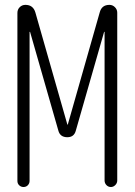

<svg xmlns="http://www.w3.org/2000/svg" viewBox="-20 -750 540 770"><path d="M74.2 0Q64.5 0 57.1 -6.8Q49.8 -13.7 49.8 -24.4V-698.2Q49.8 -711.9 59.1 -721.2Q68.4 -730.5 82 -730.5Q113.3 -730.5 122.1 -699.2L250 -251Q250 -250 251 -250Q252 -250 252 -251L379.9 -700.2Q387.7 -730.5 418.9 -730.5Q431.6 -730.5 440.9 -721.2Q450.2 -711.9 450.2 -699.2V-26.4Q450.2 -15.6 442.4 -7.8Q434.6 0 424.8 0Q414.1 0 406.7 -7.8Q399.4 -15.6 399.4 -26.4V-622.1H398.4H397.5L284.2 -226.6Q277.3 -199.2 249 -199.7Q220.7 -200.2 213.9 -226.6L100.6 -622.1H99.6H98.6V-24.4Q98.6 -14.6 91.8 -7.3Q85 0 74.2 0Z"/></svg>

Font: Rounded-L Mgen+ 1m light
Style: Regular
Weight: 200
Designer: [Source Han Sans]
Ryoko NISHIZUKA  (kana & ideographs); Paul D. Hunt (Latin, Greek & Cyrillic); Wenlong ZHANG  (bopomofo
Version: Version 1.059.20150602